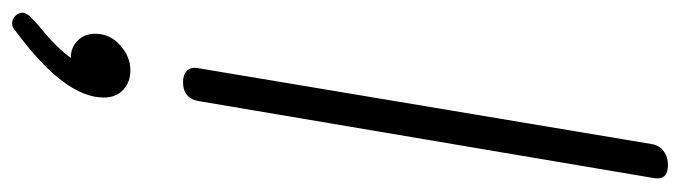

<svg xmlns="http://www.w3.org/2000/svg" viewBox="-450 -418 1099 310"><g transform="rotate(90 99.0 -262.5)"><path d="M54 -36 176 -765Q178 -778 187.5 -785Q197 -792 210 -792Q235 -792 231 -769L107 -36Q103 -9 76 -9Q64 -9 57.5 -15.5Q51 -22 54 -36ZM101 119Q101 182 -6 261Q-12 267 -19 267Q-25 267 -30.5 262Q-36 257 -36 250Q-36 246 -31 239L-15 224Q21 195 37 172H35Q20 172 9 161Q-2 150 -2 133Q-2 109 16.5 92.5Q35 76 57 76Q76 76 88.5 87.5Q101 99 101 119Z"/></g></svg>

Font: Mali Light
Style: Italic
Weight: 300
Italic angle: -10°
Version: Version 1.000; ttfautohint (v1.6)